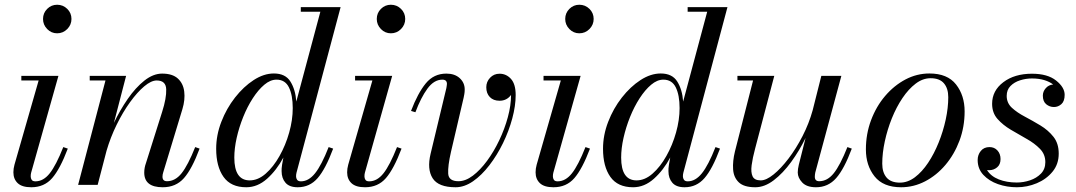

<svg xmlns="http://www.w3.org/2000/svg" viewBox="-20 -780 4539 810"><path d="M161.5 -700Q161.5 -725 179 -742.5Q196.5 -760 221 -760Q246 -760 263.8 -742.5Q281.5 -725 281.5 -700Q281.5 -675.5 263.8 -657.5Q246 -639.5 221 -639.5Q196.5 -639.5 179 -657.5Q161.5 -675.5 161.5 -700ZM266 -153Q233.5 -67 200 -28.5Q166.5 10 112 10Q73 10 54.8 -7.2Q36.5 -24.5 36.5 -53Q36.5 -68.5 41 -85L143 -440.5H70V-460H226.5L111.5 -52Q109.5 -45 109.5 -36Q109.5 -27.5 113.8 -21.2Q118 -15 129.5 -15Q163 -15 189.8 -48.8Q216.5 -82.5 247 -159.5Z M425 -440.5H358.5V-460H512L460.5 -261.5Q486 -315 519 -362.8Q552 -410.5 589.2 -440Q626.5 -469.5 664 -469.5Q707.5 -469.5 730.2 -448.8Q753 -428 757.2 -393.8Q761.5 -359.5 749.5 -319.5L668.5 -52.5Q665.5 -43.5 665.5 -34.5Q665.5 -15.5 684.5 -15.5Q719.5 -15.5 746.2 -49.2Q773 -83 803.5 -159.5L822 -153Q790 -67 756 -28.5Q722 10 666.5 10Q588.5 10 588.5 -52Q588.5 -62.5 590.5 -72.8Q592.5 -83 595 -89.5L664 -308Q682.5 -366 681.2 -403.2Q680 -440.5 641 -440.5Q618 -440.5 588.5 -415.8Q559 -391 528.5 -348.8Q498 -306.5 472 -253.5Q446 -200.5 429.5 -144L392 0H309.5Z M1385.5 -153Q1353.5 -67 1320 -28.5Q1286.5 10 1236 10Q1201 10 1184.5 -9Q1168 -28 1168 -58Q1168 -62 1168.2 -69.5Q1168.5 -77 1170 -85L1175.5 -115.5Q1147 -62 1106.8 -26Q1066.5 10 1019 10Q954 10 923 -33.8Q892 -77.5 892 -152.5Q892 -210 913.8 -266.2Q935.5 -322.5 971.5 -368.5Q1007.5 -414.5 1050.2 -442.2Q1093 -470 1135.5 -470Q1184 -470 1205.2 -436Q1226.5 -402 1230 -351.5L1331.5 -730.5H1249V-750H1417L1231 -52Q1229 -44.5 1229 -36Q1229 -28 1233.5 -21.5Q1238 -15 1249.5 -15Q1282 -15 1309.2 -49Q1336.5 -83 1366.5 -159.5ZM1215 -324Q1215 -378.5 1199 -411.2Q1183 -444 1146.5 -444Q1120.5 -444 1095 -422.5Q1069.5 -401 1046.5 -365.5Q1023.5 -330 1006 -286.5Q988.5 -243 978.5 -198.5Q968.5 -154 968.5 -115Q968.5 -19 1033.5 -19Q1068.5 -19 1101 -47.5Q1133.5 -76 1159.2 -121.8Q1185 -167.5 1200 -220.8Q1215 -274 1215 -324Z M1569.5 -700Q1569.5 -725 1587 -742.5Q1604.5 -760 1629 -760Q1654 -760 1671.8 -742.5Q1689.5 -725 1689.5 -700Q1689.5 -675.5 1671.8 -657.5Q1654 -639.5 1629 -639.5Q1604.5 -639.5 1587 -657.5Q1569.5 -675.5 1569.5 -700ZM1674 -153Q1641.5 -67 1608 -28.5Q1574.5 10 1520 10Q1481 10 1462.8 -7.2Q1444.5 -24.5 1444.5 -53Q1444.5 -68.5 1449 -85L1551 -440.5H1478V-460H1634.5L1519.5 -52Q1517.5 -45 1517.5 -36Q1517.5 -27.5 1521.8 -21.2Q1526 -15 1537.5 -15Q1571 -15 1597.8 -48.8Q1624.5 -82.5 1655 -159.5Z M1882.5 -139Q1869 -80 1870.8 -47.8Q1872.5 -15.5 1914 -15.5Q1944 -15.5 1975 -39Q2006 -62.5 2034.8 -101.5Q2063.5 -140.5 2086.2 -188.2Q2109 -236 2122.5 -285.8Q2136 -335.5 2136 -379V-379.5Q2118 -355 2087.5 -355Q2061.5 -355 2046.5 -370.5Q2031.5 -386 2031.5 -412Q2031.5 -435 2047.5 -452Q2063.5 -469 2087.5 -469Q2116 -469 2135.8 -447Q2155.5 -425 2155.5 -379Q2155.5 -333.5 2141.2 -280.5Q2127 -227.5 2102 -176.2Q2077 -125 2044.5 -82.8Q2012 -40.5 1975.5 -15.2Q1939 10 1902 10Q1829.5 10 1805.2 -28Q1781 -66 1796.5 -131L1863 -408Q1863.5 -412.5 1864.5 -417.2Q1865.5 -422 1865.5 -426Q1865.5 -444 1846 -444Q1811 -444 1783.2 -406Q1755.5 -368 1732.5 -306.5L1714 -312Q1742.5 -387 1776.2 -428.2Q1810 -469.5 1863 -469.5Q1898.5 -469.5 1919.5 -450.2Q1940.5 -431 1940.5 -402.5Q1940.5 -391.5 1938.8 -382.5Q1937 -373.5 1936 -368Z M2364.5 -700Q2364.5 -725 2382 -742.5Q2399.5 -760 2424 -760Q2449 -760 2466.8 -742.5Q2484.5 -725 2484.5 -700Q2484.5 -675.5 2466.8 -657.5Q2449 -639.5 2424 -639.5Q2399.5 -639.5 2382 -657.5Q2364.5 -675.5 2364.5 -700ZM2469 -153Q2436.5 -67 2403 -28.5Q2369.5 10 2315 10Q2276 10 2257.8 -7.2Q2239.5 -24.5 2239.5 -53Q2239.5 -68.5 2244 -85L2346 -440.5H2273V-460H2429.5L2314.5 -52Q2312.5 -45 2312.5 -36Q2312.5 -27.5 2316.8 -21.2Q2321 -15 2332.5 -15Q2366 -15 2392.8 -48.8Q2419.5 -82.5 2450 -159.5Z M3017.5 -153Q2985.5 -67 2952 -28.5Q2918.5 10 2868 10Q2833 10 2816.5 -9Q2800 -28 2800 -58Q2800 -62 2800.2 -69.5Q2800.5 -77 2802 -85L2807.5 -115.5Q2779 -62 2738.8 -26Q2698.5 10 2651 10Q2586 10 2555 -33.8Q2524 -77.5 2524 -152.5Q2524 -210 2545.8 -266.2Q2567.5 -322.5 2603.5 -368.5Q2639.5 -414.5 2682.2 -442.2Q2725 -470 2767.5 -470Q2816 -470 2837.2 -436Q2858.5 -402 2862 -351.5L2963.5 -730.5H2881V-750H3049L2863 -52Q2861 -44.5 2861 -36Q2861 -28 2865.5 -21.5Q2870 -15 2881.5 -15Q2914 -15 2941.2 -49Q2968.5 -83 2998.5 -159.5ZM2847 -324Q2847 -378.5 2831 -411.2Q2815 -444 2778.5 -444Q2752.5 -444 2727 -422.5Q2701.5 -401 2678.5 -365.5Q2655.5 -330 2638 -286.5Q2620.5 -243 2610.5 -198.5Q2600.5 -154 2600.5 -115Q2600.5 -19 2665.5 -19Q2700.5 -19 2733 -47.5Q2765.5 -76 2791.2 -121.8Q2817 -167.5 2832 -220.8Q2847 -274 2847 -324Z M3246.5 -460 3165.5 -152.5Q3155 -113.5 3151 -83.2Q3147 -53 3155 -36Q3163 -19 3189.5 -19Q3212.5 -19 3243.5 -44Q3274.5 -69 3306.5 -111Q3338.5 -153 3365.8 -206Q3393 -259 3408.5 -315L3445 -460H3529.5L3419.5 -52.5Q3418.5 -48 3418 -43.2Q3417.5 -38.5 3417.5 -34.5Q3417.5 -15.5 3436 -15.5Q3470.5 -15.5 3497.5 -49.2Q3524.5 -83 3555 -159.5L3573.5 -153Q3541.5 -67 3507.5 -28.5Q3473.5 10 3422.5 10Q3383.5 10 3364.5 -10Q3345.5 -30 3345.5 -52.5Q3345.5 -66.5 3350 -85L3378.5 -198Q3352.5 -144.5 3317.8 -96.8Q3283 -49 3244.2 -19.5Q3205.5 10 3166.5 10Q3118.5 10 3096.8 -10.8Q3075 -31.5 3072.8 -65.8Q3070.5 -100 3080.5 -141L3157 -440.5H3091V-460Z M3781.5 10Q3706 10 3669.5 -36Q3633 -82 3633 -149.5Q3633 -215 3654.8 -273Q3676.5 -331 3714.2 -375.2Q3752 -419.5 3800 -444.8Q3848 -470 3901 -470Q3977 -470 4013.2 -423.8Q4049.5 -377.5 4049.5 -310Q4049.5 -244.5 4027.8 -186.5Q4006 -128.5 3968.5 -84.2Q3931 -40 3882.8 -15Q3834.5 10 3781.5 10ZM3776.5 -9.5Q3809.5 -9.5 3839.8 -32.2Q3870 -55 3895.5 -93.2Q3921 -131.5 3940 -178.8Q3959 -226 3969.8 -275.8Q3980.5 -325.5 3980.5 -370Q3980.5 -407 3962.2 -428.5Q3944 -450 3906 -450Q3873 -450 3843 -427.2Q3813 -404.5 3787.2 -366.2Q3761.5 -328 3742.5 -280.8Q3723.5 -233.5 3712.8 -183.8Q3702 -134 3702 -89.5Q3702 -52.5 3720.2 -31Q3738.5 -9.5 3776.5 -9.5Z M4446.5 -132Q4446.5 -87.5 4420.5 -55.8Q4394.5 -24 4354 -7Q4313.5 10 4270 10Q4228 10 4190.2 -3.2Q4152.5 -16.5 4128.5 -42.2Q4104.5 -68 4104.5 -105Q4104.5 -127 4117.8 -143.2Q4131 -159.5 4154.5 -159.5Q4175 -159.5 4188 -145.2Q4201 -131 4201 -109Q4201 -86 4186.5 -74Q4172 -62 4153 -62Q4148.5 -62 4144 -62.5Q4160 -36.5 4193.5 -23.2Q4227 -10 4269.5 -10Q4297.5 -10 4325.2 -19.2Q4353 -28.5 4371.5 -47.5Q4390 -66.5 4390 -96Q4390 -129 4367.2 -152.2Q4344.5 -175.5 4311 -194.2Q4277.5 -213 4244.2 -232.8Q4211 -252.5 4188.2 -278.2Q4165.5 -304 4165.5 -342Q4165.5 -397.5 4212.8 -433.2Q4260 -469 4333.5 -469Q4399.5 -469 4435.5 -440.2Q4471.5 -411.5 4471.5 -380Q4471.5 -353 4457.8 -340.8Q4444 -328.5 4426.5 -328.5Q4408 -328.5 4393.8 -340.2Q4379.5 -352 4379.5 -376.5Q4379.5 -394 4391.8 -408Q4404 -422 4423 -423.5Q4408.5 -435 4385.8 -442Q4363 -449 4333.5 -449Q4308 -449 4283.5 -441.2Q4259 -433.5 4243 -417.2Q4227 -401 4227 -375.5Q4227 -345.5 4249 -325.2Q4271 -305 4303.8 -287.8Q4336.5 -270.5 4369.2 -250.8Q4402 -231 4424.2 -203Q4446.5 -175 4446.5 -132Z"/></svg>

Font: Bodoni* 11pt
Style: Italic
Weight: 400
Italic angle: -13°
Version: Version 2.3